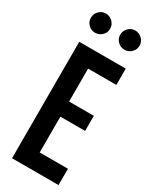

<svg xmlns="http://www.w3.org/2000/svg" viewBox="-237 -987 828 1041"><g transform="rotate(30 177.0 -467.0)"><path d="M43.9 0V-729H335V-627H158.2V-420.9H313V-326.2H158.2V-102.1H335V0ZM33.2 -873Q33.2 -898.4 50.8 -916.3Q68.4 -934.1 92.8 -934.1Q117.7 -934.1 135.7 -916.3Q153.8 -898.4 153.8 -873Q153.8 -849.1 135.7 -831.5Q117.7 -814 92.8 -814Q68.4 -814 50.8 -831.5Q33.2 -849.1 33.2 -873ZM216.8 -873Q216.8 -898.4 234.6 -916.3Q252.4 -934.1 276.9 -934.1Q301.8 -934.1 319.8 -916.3Q337.9 -898.4 337.9 -873Q337.9 -849.1 319.8 -831.5Q301.8 -814 276.9 -814Q252.4 -814 234.6 -831.5Q216.8 -849.1 216.8 -873Z"/></g></svg>

Font: Lumene Sans Condensed
Style: Bold
Weight: 600
Width: 3
Designer: Deni Anggara
Version: Version 1.003;Glyphs 3.1.2 (3151)